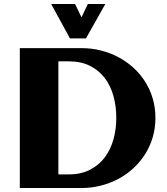

<svg xmlns="http://www.w3.org/2000/svg" viewBox="-20 -945 841 965"><path d="M761.2 -352.5Q761.2 -301.3 747.6 -255.1Q733.9 -209 709.2 -169.9Q684.6 -130.9 650.4 -99.4Q616.2 -67.9 575 -45.9Q533.7 -23.9 486.6 -12Q439.5 0 389.6 0H79.6V-703.1H389.6Q439.5 -703.1 486.3 -691.4Q533.2 -679.7 574.5 -658Q615.7 -636.2 650.1 -605Q684.6 -573.7 709.2 -534.9Q733.9 -496.1 747.6 -450Q761.2 -403.8 761.2 -352.5ZM564.5 -352.5Q564.5 -409.7 550.5 -461.2Q536.6 -512.7 507.3 -551.8Q478 -590.8 432.9 -613.8Q387.7 -636.7 324.7 -636.7H273.4V-68.4H324.7Q386.7 -68.4 431.9 -91.6Q477.1 -114.7 506.6 -154.1Q536.1 -193.4 550.3 -244.6Q564.5 -295.9 564.5 -352.5ZM509.3 -924.8 412.1 -752H331.5L237.3 -924.8H357.4L389.6 -857.9L421.4 -924.8Z"/></svg>

Font: Aclonica
Style: Regular
Weight: 400
Version: Version 1.001